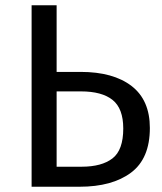

<svg xmlns="http://www.w3.org/2000/svg" viewBox="-20 -709 614 729"><path d="M549 -223Q549 -107 477.5 -53.5Q406 0 282 0H100V-689H195V-436H286Q410 -436 479.5 -382.5Q549 -329 549 -223ZM448 -221Q448 -297 407.5 -329.5Q367 -362 287 -362H195V-76H290Q366 -76 407 -107.5Q448 -139 448 -221Z"/></svg>

Font: Fira Sans
Style: Regular
Weight: 400
Designer: bBox Type GmbH & Carrois Corporate GbR & Edenspiekermann AG
Foundry: bBox Type GmbH & Carrois Corporate GbR & Edenspiekermann AG
Version: Version 4.301